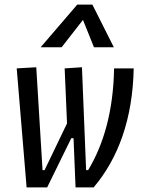

<svg xmlns="http://www.w3.org/2000/svg" viewBox="-20 -815 626 835"><path d="M308.6 0H387.2C494.6 -126.5 557.1 -298.3 561.5 -517.6H476.1C473.1 -331.5 430.2 -185.5 363.3 -75.2H354.5L336.4 -522.5L261.2 -517.6L271.5 -278.3L173.8 -75.2H165L137.7 -522.5L52.7 -517.6L95.7 0H185.1L290 -213.9H299.8ZM381.8 -794.9H315.9L156.7 -609.4H248L340.8 -728.5L388.7 -609.4H475.1Z"/></svg>

Font: Cascadia Mono SemiLight
Style: Italic
Weight: 350
Italic angle: -10°
Monospace: yes
Designer: Aaron Bell
Foundry: Saja Typeworks
Version: Version 2404.023